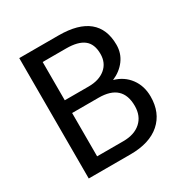

<svg xmlns="http://www.w3.org/2000/svg" viewBox="-163 -846 950 982"><g transform="rotate(-30 311.5 -355.5)"><path d="M82.5 0V-710.9H314.9Q430.7 -710.9 489 -663.1Q547.4 -615.2 547.4 -521.5Q547.4 -471.7 519 -433.3Q490.7 -395 441.9 -374Q499.5 -357.9 533 -312.7Q566.4 -267.6 566.4 -205.1Q566.4 -109.4 504.4 -54.7Q442.4 0 329.1 0ZM176.3 -332.5V-76.7H331.1Q396.5 -76.7 434.3 -110.6Q472.2 -144.5 472.2 -204.1Q472.2 -332.5 332.5 -332.5ZM176.3 -407.7H317.9Q379.4 -407.7 416.3 -438.5Q453.1 -469.2 453.1 -522Q453.1 -580.6 418.9 -607.2Q384.8 -633.8 314.9 -633.8H176.3Z"/></g></svg>

Font: Vazir FD
Style: FD
Weight: 400
Foundry: Based on Dejavu fonts, by Saber Rastikerdar
Version: Version 26.0.0